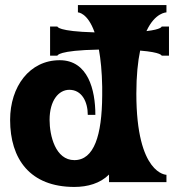

<svg xmlns="http://www.w3.org/2000/svg" viewBox="-20 -720 688 759"><path d="M619 -615C619 -615 619 -604 559 -597C593 -671 638 -671 638 -671V-700H288V-671C288 -671 326 -671 354 -592C207 -596 207 -615 207 -615H178V-500H207C207 -500 207 -521 371 -524C378 -485 383 -437 384 -377V-342C383 -185 352 -87 274 -87C199 -87 176 -184 176 -246C176 -323 212 -365 254 -365C304 -365 327 -317 327 -266H357C357 -365 328 -482 216 -482C97 -482 20 -378 20 -246C20 -91 99 19 274 19C326 19 376 5 411 -30V0H638V-29C638 -29 519 -29 519 -350C519 -421 525 -477 534 -520C619 -513 619 -500 619 -500H648V-615Z"/></svg>

Font: Ouroboros
Style: Regular
Weight: 400
Designer: Ariel Martín Pérez
Foundry: Velvetyne Type Foundry
Version: Version 2.001;hotconv 1.0.109;makeotfexe 2.5.65596